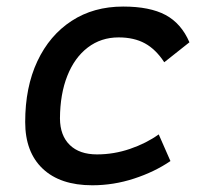

<svg xmlns="http://www.w3.org/2000/svg" viewBox="-20 -547 626 577"><path d="M271.5 -83Q322.3 -83 370.8 -99.6Q419.4 -116.2 457 -143.1L492.2 -63Q444.3 -30.3 382.8 -10.3Q321.3 9.8 257.3 9.8Q161.1 9.8 108.4 -40Q55.7 -89.8 55.7 -180.2Q55.7 -285.2 92.3 -363Q128.9 -440.9 195.1 -484.1Q261.2 -527.3 350.1 -527.3Q430.2 -527.3 477.5 -502Q524.9 -476.6 549.3 -419.9L473.6 -359.9Q448.2 -398.9 415.5 -416.7Q382.8 -434.6 336.4 -434.6Q283.7 -434.6 243.9 -404.3Q204.1 -374 182.4 -319.3Q160.6 -264.6 160.2 -190.9Q160.6 -139.6 189.7 -111.3Q218.8 -83 271.5 -83Z"/></svg>

Font: Cascadia Code PL
Style: Italic
Weight: 400
Italic angle: -10°
Monospace: yes
Designer: Aaron Bell
Foundry: Saja Typeworks
Version: Version 2404.023